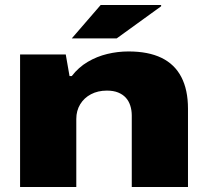

<svg xmlns="http://www.w3.org/2000/svg" viewBox="-20 -745 828 765"><path d="M60 0V-528H242L257 -442H266Q293 -477 329.5 -498.5Q366 -520 407.5 -530Q449 -540 492 -540Q571 -540 623.5 -514.5Q676 -489 702.5 -438Q729 -387 729 -312V0H505V-285Q505 -306 499 -324.5Q493 -343 481 -356Q469 -369 450.5 -376.5Q432 -384 406 -384Q370 -384 342.5 -369.5Q315 -355 299.5 -329.5Q284 -304 284 -271V0ZM266 -592 381 -725H622V-720L445 -592Z"/></svg>

Font: Archivo Expanded Black
Style: Regular
Weight: 900
Width: 7
Designer: Hector Gatti
Foundry: Omnibus-Type
Version: Version 2.001